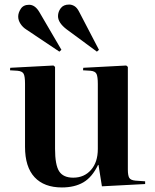

<svg xmlns="http://www.w3.org/2000/svg" viewBox="-20 -810 683 844"><path d="M252 14Q174 14 132 -31Q90 -76 90 -165V-442Q90 -474 84 -485.5Q78 -497 57 -499L24 -501L25 -512L215 -522L222 -516V-156Q222 -85 240 -57Q258 -29 302 -29Q350 -29 380 -63Q410 -97 410 -155V-441Q410 -472 404.5 -484.5Q399 -497 378 -499L345 -501L346 -512L535 -522L542 -516V-65Q542 -39 548 -28.5Q554 -18 575 -16L618 -13V-1L428 9L413 -85H411Q385 -31 346.5 -8.5Q308 14 252 14ZM406 -583 273 -681Q235 -710 235 -739Q235 -758 247 -774Q259 -790 284 -790Q296 -790 307.5 -783Q319 -776 328 -758L415 -591ZM241 -583 96 -680Q80 -690 70 -705.5Q60 -721 60 -737Q60 -754 71.5 -771.5Q83 -789 108 -789Q134 -789 153 -757L250 -591Z"/></svg>

Font: Literata 72pt SemiBold
Style: Regular
Weight: 600
Designer: Latin by Veronika Burian and Jose Scaglione. Greek by Irene Vlachou. Cyrillic by Vera Evstafieva.
Foundry: TypeTogether
Version: Version 3.002